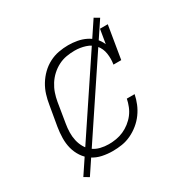

<svg xmlns="http://www.w3.org/2000/svg" viewBox="-150 -725 900 919"><g transform="rotate(-30 300.0 -265.0)"><path d="M247 8Q218 8 189.5 2Q161 -4 137.5 -19.5Q114 -35 98.5 -58.5Q83 -82 76 -109Q69 -136 69.5 -166Q70 -196 75 -226L94 -336Q98 -362 106 -388Q114 -414 128.5 -438Q143 -462 163.5 -482Q184 -502 209 -515Q234 -528 261 -533Q288 -538 314 -538Q339 -538 363.5 -533.5Q388 -529 409.5 -518.5Q431 -508 447.5 -491Q464 -474 473 -452L486 -530H529L499 -349H456Q461 -379 456.5 -409Q452 -439 433.5 -460.5Q415 -482 386.5 -491Q358 -500 328 -500Q305 -500 282 -496Q259 -492 237.5 -481Q216 -470 198 -453.5Q180 -437 167 -416.5Q154 -396 146.5 -374Q139 -352 135 -329L117 -219Q113 -196 112.5 -172.5Q112 -149 117 -127Q122 -105 133 -86Q144 -67 161.5 -54Q179 -41 201.5 -35.5Q224 -30 247 -30Q268 -30 288.5 -33.5Q309 -37 328.5 -45.5Q348 -54 366 -68Q384 -82 397 -99Q410 -116 418 -136Q426 -156 430 -176H473Q468 -151 458 -126.5Q448 -102 432 -80Q416 -58 394.5 -40.5Q373 -23 348.5 -11.5Q324 0 298.5 4Q273 8 247 8ZM89 61 62 45 486 -591 513 -575Z"/></g></svg>

Font: Iosevka Slab XLtExObl
Style: Regular
Weight: 200
Width: 7
Italic angle: -9°
Monospace: yes
Designer: Belleve Invis
Foundry: Belleve Invis
Version: Version 11.1.1; ttfautohint (v1.8.3)